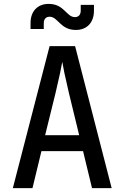

<svg xmlns="http://www.w3.org/2000/svg" viewBox="-20 -967 640 987"><path d="M370 -813C426 -813 463 -850 463 -912V-942H395V-913C395 -890 383 -879 365 -879C321 -879 311 -947 230 -947C174 -947 137 -910 137 -849V-818H205V-847C205 -870 217 -881 235 -881C279 -881 289 -813 370 -813ZM46 0H147L193 -190H407L453 0H554L366 -730H235ZM212 -272 266 -491C285 -570 297 -629 300 -649C303 -629 315 -570 334 -490L387 -272Z"/></svg>

Font: JetBrains Mono Medium
Style: Regular
Weight: 436
Monospace: yes
Designer: Philipp Nurullin, Konstantin Bulenkov
Foundry: JetBrains
Version: Version 2.305